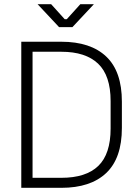

<svg xmlns="http://www.w3.org/2000/svg" viewBox="-20 -900 668 920"><path d="M274 -700Q414 -700 489 -629Q564 -558 564 -413V-287Q564 -142 489 -71Q414 0 274 0H82V-700ZM136 -48H274Q392 -48 451 -105Q510 -162 510 -284V-416Q510 -538 450 -595Q390 -652 274 -652H136ZM430 -880 327 -770H263L160 -880H225L290 -808H300L365 -880Z"/></svg>

Font: Space Grotesk Variable
Style: Regular
Weight: 400
Designer: Florian Karsten (Space Grotesk), Colophon Foundry (Space Mono)
Foundry: Florian Karsten
Version: Version 1.106